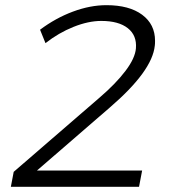

<svg xmlns="http://www.w3.org/2000/svg" viewBox="-20 -723 678 743"><path d="M405 -307 123 -63H530L518 0H22L33 -58L365 -345Q428 -399 465.5 -448.5Q503 -498 506 -536Q510 -586 474.5 -614Q439 -642 372 -642Q322 -642 264.5 -619Q207 -596 156 -556L135 -608Q195 -653 262 -678Q329 -703 392 -703Q480 -703 530 -666Q580 -629 580 -565Q580 -552 579 -546Q569 -448 405 -307Z"/></svg>

Font: TypoPRO Montserrat Alternates
Style: Italic
Weight: 300
Italic angle: -11.3°
Designer: Julieta Ulanovsky
Foundry: Julieta Ulanovsky
Version: Version 6.001